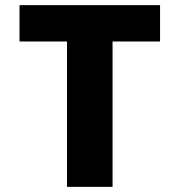

<svg xmlns="http://www.w3.org/2000/svg" viewBox="-20 -723 693 741"><path d="M55.3 -562.9H238.6V-1.9H414.4V-562.9H597.7V-703.1H55.3Z"/></svg>

Font: Hussar
Style: BdWide
Weight: 700
Foundry: Cannot Into Space Fonts
Version: Version 2.00